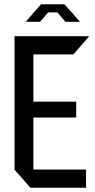

<svg xmlns="http://www.w3.org/2000/svg" viewBox="-20 -877 445 897"><path d="M122 0 48 -84V-85H382V0ZM48 -85V-708H136V-85ZM136 -328V-402H336V-328ZM136 -623V-708H396V-707L323 -623ZM138 -819 172 -857H281L315 -819ZM101 -775V-776L138 -819H205L167 -775ZM286 -775 248 -819H315L353 -776V-775Z"/></svg>

Font: Foldit
Style: Regular
Weight: 400
Version: Version 1.003